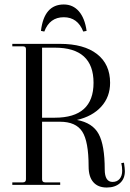

<svg xmlns="http://www.w3.org/2000/svg" viewBox="-20 -826 581 858"><path d="M265 -806Q306 -806 332.5 -775.5Q359 -745 367 -688L352 -685Q327 -749 265 -749Q202 -749 178 -685L163 -688Q177 -806 265 -806ZM35 0V-11H82Q96 -11 96 -25V-607Q96 -619 82 -619H35V-630H248Q355 -630 413.5 -584.5Q472 -539 472 -456Q472 -393 432.5 -349.5Q393 -306 324 -290Q394 -277 421 -227Q448 -177 448 -69Q448 -13 483 -13Q503 -13 514.5 -26.5Q526 -40 526 -63Q526 -81 522 -97L534 -99Q538 -73 538 -61Q538 -27 516 -7.5Q494 12 457 12Q418 12 397 -12Q376 -36 376 -82Q376 -194 347.5 -238Q319 -282 248 -282H168V-25Q168 -11 182 -11H249V0ZM225 -613H168V-300H225Q398 -300 398 -456Q398 -613 225 -613Z"/></svg>

Font: Arapey Regular-Display
Style: Regular
Weight: 400
Designer: Eduardo Rodriguez Tunni
Foundry: Eduardo Rodriguez Tunni
Version: Version 4.000